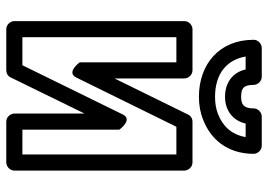

<svg xmlns="http://www.w3.org/2000/svg" viewBox="-138 -670 833 596"><g transform="rotate(90 278.0 -371.5)"><path d="M373 -503H459V-25H382V-326C382 -326 351 -369 335 -337L182 -25H95V-503H173V-203C173 -203 204 -160 220 -192ZM357 -553C348 -553 339 -548 335 -539L223 -311V-528C223 -539 213 -553 198 -553H70C59 -553 45 -543 45 -528V0C45 11 55 25 70 25H198C207 25 216 20 220 11L332 -218V0C332 11 342 25 357 25H484C495 25 509 15 509 0V-528C509 -539 499 -553 484 -553ZM155 -718H195C205 -675 239 -654 280 -654C322 -654 354 -678 363 -718H405C397 -672 369 -646 333 -632C317 -626 300 -623 280 -623C209 -623 165 -659 155 -718ZM280 -573C305 -573 329 -577 351 -586C409 -608 457 -659 457 -743C457 -754 447 -768 432 -768H341C330 -768 316 -758 316 -743C316 -713 305 -704 280 -704C253 -704 243 -712 243 -743C243 -754 233 -768 218 -768H128C117 -768 103 -758 103 -743C103 -635 180 -573 280 -573Z"/></g></svg>

Font: Asimov
Style: NarOu
Weight: 500
Designer: Google
Version: Version 2.000980; 2014